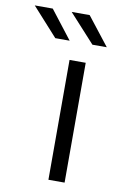

<svg xmlns="http://www.w3.org/2000/svg" viewBox="-174 -781 527 830"><g transform="rotate(10 89.5 -366.0)"><path d="M99 -526H170V0H99ZM-90 -732H-11L85 -608H22ZM72 -732H151L248 -608H185Z"/></g></svg>

Font: APTA Sans Regular
Style: Regular
Weight: 400
Version: Version 7.200